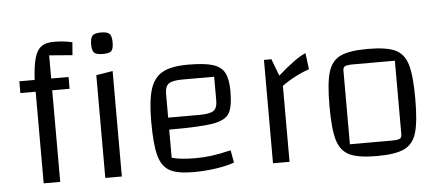

<svg xmlns="http://www.w3.org/2000/svg" viewBox="-49 -808 2110 925"><g transform="rotate(-5 1006.5 -345.5)"><path d="M208 -612V-500H292V-443H208V0H128V-443H54V-500H128Q132 -570 143 -607Q154 -644 175.5 -659.5Q197 -675 237 -675Q285 -675 325 -665L320 -603ZM506 -510V0H426V-497ZM414 -647Q414 -678 425 -689Q436 -700 467 -700Q497 -700 507.5 -689Q518 -678 518 -647Q518 -617 508 -606.5Q498 -596 467 -596Q435 -596 424.5 -606.5Q414 -617 414 -647Z M1039 -80 1050 -20Q1016 -7 962 1Q908 9 850 9Q774 9 736.5 -12Q699 -33 684.5 -87.5Q670 -142 670 -250Q670 -353 687.5 -408Q705 -463 747.5 -486Q790 -509 870 -509Q949 -509 989.5 -496.5Q1030 -484 1046.5 -453.5Q1063 -423 1063 -363Q1063 -287 1043.5 -256Q1024 -225 963 -215Q902 -205 753 -205V-69Q796 -57 867 -57Q908 -57 946 -62Q984 -67 1039 -80ZM753 -378V-263H904Q955 -263 973 -276Q991 -289 991 -324V-440H839Q789 -440 771 -427Q753 -414 753 -378Z M1304 -418Q1352 -460 1383.5 -482.5Q1415 -505 1439 -515L1449 -436Q1415 -425 1379 -406Q1343 -387 1317 -367V0H1237V-500H1273Z M1532 -250Q1532 -361 1548 -414.5Q1564 -468 1607 -488.5Q1650 -509 1739 -509Q1829 -509 1872 -489Q1915 -469 1931 -415.5Q1947 -362 1947 -250Q1947 -139 1931 -85.5Q1915 -32 1871.5 -11.5Q1828 9 1739 9Q1650 9 1607 -11.5Q1564 -32 1548 -85.5Q1532 -139 1532 -250ZM1815 -59Q1845 -59 1855 -64Q1865 -69 1865 -84V-441H1664Q1634 -441 1624 -436Q1614 -431 1614 -416V-59Z"/></g></svg>

Font: Changa Light
Style: Regular
Weight: 300
Designer: Eduardo Rodriguez Tunni
Foundry: Eduardo Rodriguez Tunni
Version: Version 2.002; ttfautohint (v1.5) -l 8 -r 50 -G 110 -x 14 -H